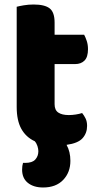

<svg xmlns="http://www.w3.org/2000/svg" viewBox="-20 -629 437 851"><path d="M366 -71Q366 -39 346 -16.5Q326 6 275 13Q292 43 292 84Q292 135 260 168.5Q228 202 171 202Q129 202 103.5 181.5Q78 161 78 123Q78 106 82 93H92Q123 93 136.5 78Q150 63 150 41Q150 31 146 18.5Q142 6 134 -3Q95 -21 74.5 -58Q54 -95 54 -155V-599Q65 -602 85.5 -605.5Q106 -609 129 -609Q178 -609 200 -592Q222 -575 222 -529V-475H353Q359 -464 364.5 -447.5Q370 -431 370 -411Q370 -376 354.5 -360.5Q339 -345 313 -345H222V-167Q222 -141 238.5 -130Q255 -119 285 -119Q300 -119 316 -121.5Q332 -124 344 -128Q353 -117 359.5 -103.5Q366 -90 366 -71Z"/></svg>

Font: Baloo Bhaina 2 ExtraBold
Style: Regular
Weight: 800
Designer: Yesha Goshar, Manish Minz, Shuchita Grover and Ek Type
Foundry: Ek Type
Version: Version 1.640;hotconv 1.0.111;makeotfexe 2.5.65597; ttfautoh